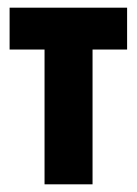

<svg xmlns="http://www.w3.org/2000/svg" viewBox="-20 -480 356 500"><path d="M5 -460V-351H311V-460ZM96 -440V0H221V-440Z"/></svg>

Font: Jost SemiBold
Style: Regular
Weight: 600
Version: Version 3.710